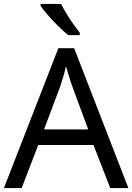

<svg xmlns="http://www.w3.org/2000/svg" viewBox="-20 -964 679 984"><path d="M545 0 459 -221H176L91 0H0L279 -717H360L638 0ZM352 -517Q349 -525 342 -546Q335 -567 328.5 -589.5Q322 -612 318 -624Q311 -593 302 -563.5Q293 -534 287 -517L206 -301H432ZM293 -944Q304 -922 320.5 -894.5Q337 -867 355.5 -841Q374 -815 389 -796V-784H330Q307 -802 278 -830.5Q249 -859 224.5 -887.5Q200 -916 188 -934V-944Z"/></svg>

Font: Noto Sans Manichaean
Style: Regular
Weight: 400
Designer: Monotype Design Team
Foundry: Monotype Imaging Inc.
Version: Version 2.005; ttfautohint (v1.8.4.7-5d5b)